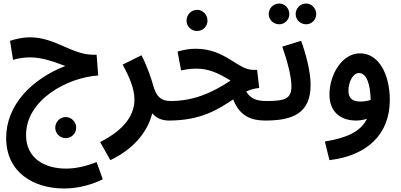

<svg xmlns="http://www.w3.org/2000/svg" viewBox="-20 -680 2277 1091"><path d="M354 105C386 105 413 78 413 46C413 13 386 -15 354 -15C320 -15 294 13 294 46C294 78 320 105 354 105Z M344 391C404 391 481 379 564 339L529 241C465 266 409 278 354 278C241 278 128 225 128 87C128 -114 365 -240 538 -251L529 -369H510C387 -369 294 -468 150 -468C111 -468 70 -459 37 -448L54 -340C82 -348 117 -354 151 -354C222 -354 292 -327 351 -305C161 -231 15 -84 15 104C15 299 170 391 344 391Z M607 230C731 171 817 77 845 -36C867 -10 899 5 940 5C984 5 1005 -19 1005 -52C1005 -83 988 -106 950 -106C900 -106 870 -125 851 -193C839 -236 817 -302 784 -366L677 -313C717 -239 744 -174 744 -114C744 -29 689 57 549 127Z M1100 -504C1133 -504 1159 -530 1159 -563C1159 -596 1133 -624 1100 -624C1066 -624 1040 -596 1040 -563C1040 -530 1066 -504 1100 -504Z M940 5C1126 5 1224 -62 1305 -115C1342 -20 1408 5 1487 5C1531 5 1552 -19 1552 -52C1552 -83 1535 -106 1497 -106C1441 -106 1405 -117 1379 -160C1403 -171 1427 -178 1453 -180L1441 -283H1418C1330 -283 1261 -403 1092 -403C1058 -403 1023 -397 989 -387L1009 -280C1040 -286 1063 -290 1096 -290C1168 -290 1224 -263 1290 -222C1179 -148 1074 -106 949 -106Z M1567 -542C1598 -542 1624 -568 1624 -600C1624 -633 1598 -660 1567 -660C1533 -660 1507 -633 1507 -600C1507 -568 1533 -542 1567 -542ZM1720 -542C1751 -542 1777 -568 1777 -600C1777 -632 1751 -660 1720 -660C1686 -660 1660 -632 1660 -600C1660 -568 1686 -542 1720 -542Z M1487 5C1642 5 1745 -35 1745 -198C1745 -276 1716 -381 1691 -448L1584 -415C1610 -341 1636 -248 1636 -190C1636 -120 1601 -106 1497 -106Z M1852 230C2063 205 2195 86 2195 -112C2195 -255 2134 -377 2026 -377C1924 -377 1852 -257 1852 -142C1852 -51 1908 5 2004 5C2025 5 2046 1 2065 -5C2030 68 1950 104 1826 124ZM1960 -163C1960 -218 1987 -265 2020 -265C2064 -265 2085 -198 2086 -112C2067 -106 2046 -103 2027 -103C1987 -103 1960 -119 1960 -163Z"/></svg>

Font: Noto Sans Arabic Cond SemBd
Style: Regular
Weight: 600
Width: 3
Designer: Monotype Design Team, Nadine Chahine, Nizar Qandah and Khaled Hosny
Foundry: Monotype Imaging Inc.
Version: Version 2.012